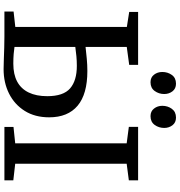

<svg xmlns="http://www.w3.org/2000/svg" viewBox="14 -1008 998 1067"><g transform="rotate(90 513.5 -475.0)"><path d="M364.5 4.5Q343 4.5 311.2 3.2Q279.5 2 246 1Q212.5 0 184 0H44.5V-51L130 -60.5V-680.5L47 -693.5V-743H341V-693.5L241.5 -680V-451Q273 -454.5 307.2 -457.8Q341.5 -461 375 -461Q503.5 -461 568 -406.8Q632.5 -352.5 632.5 -248.5Q632.5 -170 597 -113.2Q561.5 -56.5 501 -26Q440.5 4.5 364.5 4.5ZM334.5 -49.5Q394 -49.5 434 -71Q474 -92.5 494.5 -134.8Q515 -177 515 -238Q515 -327.5 471.8 -365Q428.5 -402.5 346.5 -402.5Q319 -402.5 292.2 -400Q265.5 -397.5 241.5 -394V-56Q256 -53.5 280.2 -51.5Q304.5 -49.5 334.5 -49.5ZM777 -60V-679.5L685.5 -691.5V-743H982.5V-691.5L890.5 -679.5V-60L982.5 -49.5V0H686V-50.5ZM437 -812Q410.5 -812 395.5 -831.5Q380.5 -851 380.5 -877.5Q380.5 -907.5 397 -930.5Q413.5 -953.5 445 -953.5H446Q473 -953.5 488 -934Q503 -914.5 503 -888Q503 -858.5 486.2 -835.2Q469.5 -812 438 -812ZM625.5 -812Q599 -812 583.8 -831.5Q568.5 -851 568.5 -877.5Q568.5 -907.5 585.2 -930.5Q602 -953.5 633.5 -953.5H634.5Q661.5 -953.5 676.5 -934Q691.5 -914.5 691.5 -888Q691.5 -858.5 674.8 -835.2Q658 -812 626.5 -812Z"/></g></svg>

Font: Merriweather 20pt Medium
Style: Regular
Weight: 500
Version: Version 2.100